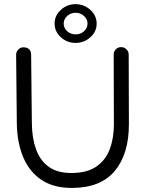

<svg xmlns="http://www.w3.org/2000/svg" viewBox="-20 -903 707 936"><path d="M349.1 -882.8Q390.6 -882.3 420.9 -854.5Q451.2 -826.7 451.2 -787.6Q451.2 -748.5 420.4 -721.2Q389.6 -693.8 348.1 -693.8Q306.6 -693.8 276.4 -721.7Q246.1 -749.5 246.1 -788.1Q246.1 -826.7 276.4 -854.7Q306.6 -882.8 349.1 -882.8ZM406.7 -788.1Q406.7 -809.6 389.4 -825.2Q372.1 -840.8 348.6 -840.8Q325.2 -840.8 307.9 -825.2Q290.5 -809.6 290.5 -788.1Q290.5 -766.1 307.6 -750.7Q324.7 -735.4 348.6 -735.4Q372.6 -735.4 389.6 -750.7Q406.7 -766.1 406.7 -788.1ZM58.6 -635.7Q58.6 -649.9 69.1 -661.1Q79.6 -672.4 92.8 -672.4Q131.3 -672.4 131.8 -635.7L135.3 -304.2Q135.7 -231.4 155.3 -176.3Q174.8 -121.1 217 -90.3Q259.3 -59.6 327.6 -59.6Q403.3 -59.6 448.7 -90.3Q494.1 -121.1 514.6 -174.8Q535.2 -228.5 535.2 -296.9L534.2 -636.2V-636.7Q534.2 -651.9 544.7 -662.6Q555.2 -673.3 570.3 -673.3Q585.4 -673.3 596.4 -662.6Q607.4 -651.9 607.4 -636.7V-636.2L608.4 -297.4Q608.4 -151.9 539.3 -69.3Q470.2 13.2 329.6 13.2Q239.7 13.2 180.7 -27.1Q121.6 -67.4 92.3 -138.9Q63 -210.4 62 -303.7L58.6 -635.3Z"/></svg>

Font: Manjari
Style: Regular
Weight: 400
Designer: Santhosh Thottingal <santhosh.thottingal@gmail.com>
Foundry: SMC
Version: Version 2.000